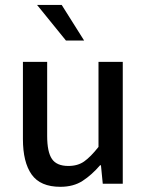

<svg xmlns="http://www.w3.org/2000/svg" viewBox="-20 -736 589 769"><path d="M221.7 12.2Q141.6 12.2 106.7 -37.1Q71.8 -86.4 71.8 -179.2V-488.3H168.9V-191.9Q168.9 -127.4 188 -99.4Q207 -71.3 253.9 -71.3Q291.5 -71.3 317.1 -89.4Q342.8 -107.4 374.5 -147.5V-488.3H471.7V0H391.6L384.3 -74.2H380.9Q347.7 -35.6 311 -11.7Q274.4 12.2 221.7 12.2ZM244.1 -573.7 128.4 -716.3H227.1L316.9 -573.7Z"/></svg>

Font: Varta Light SemiBold
Style: Regular
Weight: 600
Version: Version 1.004